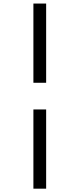

<svg xmlns="http://www.w3.org/2000/svg" viewBox="-20 -997 457 1103"><path d="M171.9 -976.6H245.1V-521.5H171.9ZM171.9 -368.2H245.1V86.9H171.9Z"/></svg>

Font: Armata
Style: Regular
Weight: 400
Designer: Viktoriya Grabowska
Foundry: Viktoriya Grabowska
Version: Version 1.002